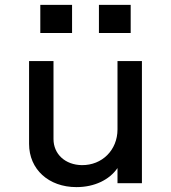

<svg xmlns="http://www.w3.org/2000/svg" viewBox="-20 -750 700 786"><path d="M293 16C367 16 428 -14 461 -62V0H561V-500H461V-220C461 -136 398 -73 315 -74C247 -75 199 -119 199 -181V-500H99V-161C99 -57 179 16 293 16ZM145 -615H275V-730H145ZM385 -615H515V-730H385Z"/></svg>

Font: Uncut Plan8
Style: Regular
Weight: 400
Designer: Kasper Nordkvist
Foundry: UNCUT.wtf
Version: Version 1.002;Glyphs 3.1.2 (3151)